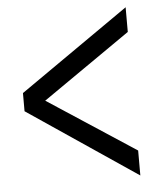

<svg xmlns="http://www.w3.org/2000/svg" viewBox="-48 -715 598 705"><g transform="rotate(-5 251.5 -363.0)"><path d="M38 -325V-392L441 -673V-582L117 -357L441 -145V-53Z"/></g></svg>

Font: SpoqaHanSans-Regular
Style: Regular
Weight: 400
Designer: [Spoqa Han Sans] Dong-huui Kim \uAE40 \uB3D9 \uD718  Younghwa Kang \uAC15 \uC601 \uD654  [Noto Sans] Ryoko NISHIZUKA \u8
Foundry: Spoqa (http://www.spoqa-han-sans.com)
Version: Version 2.000